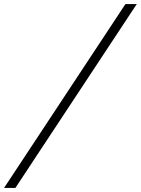

<svg xmlns="http://www.w3.org/2000/svg" viewBox="-94 -785 696 949"><path d="M526 -765H582L-18 144H-74Z"/></svg>

Font: Roboto Serif ExtraLight
Style: Italic
Weight: 250
Italic angle: -10°
Designer: Greg Gazdowicz
Foundry: Commercial Type
Version: Version 1.008